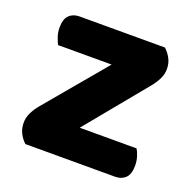

<svg xmlns="http://www.w3.org/2000/svg" viewBox="-93 -574 666 667"><g transform="rotate(20 239.5 -240.5)"><path d="M67 0Q53 -13 44.5 -30Q36 -47 36 -68Q36 -87 44.5 -104.5Q53 -122 66 -138L254 -362H56Q51 -372 45.5 -387.5Q40 -403 40 -421Q40 -453 54.5 -467Q69 -481 92 -481H408Q422 -468 431 -451Q440 -434 440 -412Q440 -394 431.5 -376.5Q423 -359 410 -343L225 -118H435Q441 -109 446 -93Q451 -77 451 -60Q451 -28 436.5 -14Q422 0 399 0H67Z"/></g></svg>

Font: Baloo Chettan 2
Style: Bold
Weight: 700
Designer: Maithili Shingre, Unnati Kotecha and Ek Type
Foundry: Ek Type
Version: Version 1.640;hotconv 1.0.111;makeotfexe 2.5.65597; ttfautoh